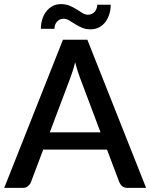

<svg xmlns="http://www.w3.org/2000/svg" viewBox="-22 -913 730 933"><path d="M466.5 -270 367.5 -533Q355.5 -563.5 343 -610.5Q337.5 -587 331 -567.2Q324.5 -547.5 319 -532.5L220 -270ZM688 0H597.5Q582 0 572.5 -7.8Q563 -15.5 558 -27L498 -186H188L128 -27Q124 -17 114 -8.5Q104 0 89 0H-1.5L284 -720H402.5ZM405.5 -841.5Q417 -841.5 425.5 -846Q434 -850.5 439.5 -857.5Q445 -864.5 447.8 -873Q450.5 -881.5 450.5 -890H516Q516 -866.5 509.5 -845Q503 -823.5 490.8 -807Q478.5 -790.5 460.2 -780.5Q442 -770.5 418.5 -770.5Q394.5 -770.5 376 -778.5Q357.5 -786.5 342.2 -796.2Q327 -806 313.8 -814Q300.5 -822 287 -822Q275.5 -822 267.2 -817.5Q259 -813 253.5 -806Q248 -799 245.2 -790.2Q242.5 -781.5 242.5 -773H176.5Q176.5 -796 183 -817.8Q189.5 -839.5 202 -856.2Q214.5 -873 232.8 -883Q251 -893 274.5 -893Q298.5 -893 317 -885Q335.5 -877 350.8 -867.2Q366 -857.5 379 -849.5Q392 -841.5 405.5 -841.5Z"/></svg>

Font: LatoLatin Semibold
Style: Regular
Weight: 600
Designer: Lukasz Dziedzic with Adam Twardoch and Botio Nikoltchev
Foundry: tyPoland Lukasz Dziedzic
Version: Version 2.015; 2015-08-06; http://www.latofonts.com/